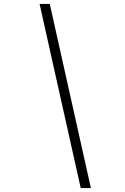

<svg xmlns="http://www.w3.org/2000/svg" viewBox="-20 -850 640 980"><path d="M392 110 182 -830H234L444 110Z"/></svg>

Font: JetBrains Mono NL Thin
Style: Italic
Weight: 100
Italic angle: -9°
Monospace: yes
Designer: Philipp Nurullin, Konstantin Bulenkov
Foundry: JetBrains
Version: Version 2.305; ttfautohint (v1.8.4.7-5d5b)